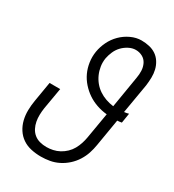

<svg xmlns="http://www.w3.org/2000/svg" viewBox="-182 -845 863 955"><g transform="rotate(30 250.0 -367.5)"><path d="M202 8Q173 8 145.5 2Q118 -4 96 -19Q74 -34 59.5 -56.5Q45 -79 38.5 -105.5Q32 -132 32.5 -160.5Q33 -189 38 -218L57 -331H118L97 -209Q94 -189 93.5 -169.5Q93 -150 96.5 -131.5Q100 -113 108.5 -96.5Q117 -80 131 -68.5Q145 -57 163.5 -52Q182 -47 202 -47Q220 -47 239 -51Q258 -55 275.5 -64.5Q293 -74 307.5 -88Q322 -102 331.5 -119Q341 -136 347 -154.5Q353 -173 356 -191L381 -338Q350 -341 321.5 -351Q293 -361 269.5 -377Q246 -393 226.5 -415Q207 -437 195 -463Q183 -489 178.5 -519.5Q174 -550 179 -581Q184 -611 198 -640Q212 -669 235 -692Q258 -715 288 -729Q318 -743 348 -743Q371 -743 393 -738Q415 -733 432.5 -721Q450 -709 461.5 -690.5Q473 -672 478 -651Q483 -630 482.5 -607Q482 -584 479 -561L450 -391Q457 -392 463.5 -393Q470 -394 476 -396L467 -340Q461 -339 454.5 -338Q448 -337 442 -337L416 -182Q412 -157 404 -132.5Q396 -108 381.5 -85Q367 -62 346.5 -43.5Q326 -25 302 -13Q278 -1 252.5 3.5Q227 8 202 8ZM389 -389 419 -570Q423 -591 422 -612Q421 -633 412 -651Q403 -669 385.5 -678.5Q368 -688 347 -688Q327 -688 307 -677.5Q287 -667 272.5 -651.5Q258 -636 249.5 -616.5Q241 -597 237 -577Q233 -553 236.5 -530Q240 -507 249 -486.5Q258 -466 272 -449Q286 -432 304.5 -419.5Q323 -407 344.5 -399.5Q366 -392 389 -389Z"/></g></svg>

Font: Iosevka Light
Style: Italic
Weight: 300
Italic angle: -9°
Monospace: yes
Designer: Belleve Invis
Foundry: Belleve Invis
Version: Version 32.5.0; ttfautohint (v1.8.4)